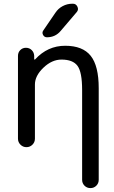

<svg xmlns="http://www.w3.org/2000/svg" viewBox="-20 -800 605 1017"><path d="M273.4 -732.4Q288.1 -754.9 312 -767.6Q335.9 -780.3 363.3 -780.3H366.2Q382.8 -780.3 390.1 -764.6Q397.5 -749 386.7 -736.3L301.8 -636.7Q273.4 -602.5 228.5 -602.5Q214.8 -602.5 208 -615.2Q201.2 -627.9 210 -639.6ZM325.2 -557.6Q418 -557.6 460.4 -504.4Q502.9 -451.2 502.9 -333V152.3Q502.9 170.9 490.2 183.6Q477.5 196.3 459 196.3Q440.4 196.3 427.7 183.6Q415 170.9 415 152.3V-323.2Q415 -418 390.6 -451.2Q366.2 -484.4 305.7 -484.4Q254.9 -484.4 210 -441.4Q165 -398.4 165 -352.5V-65.4Q165 -46.9 151.9 -33.7Q138.7 -20.5 120.1 -20.5Q101.6 -20.5 88.4 -33.7Q75.2 -46.9 75.2 -65.4V-503.9Q75.2 -522.5 87.4 -534.7Q99.6 -546.9 117.2 -546.9Q135.7 -546.9 147.9 -534.7Q160.2 -522.5 161.1 -504.9V-486.3Q161.1 -485.4 163.1 -484.4Q165 -483.4 166 -485.4Q232.4 -557.6 325.2 -557.6Z"/></svg>

Font: Gen Jyuu Gothic Regular
Style: Regular
Weight: 400
Designer: [Source Han Sans]
Ryoko NISHIZUKA  (kana & ideographs); Paul D. Hunt (Latin, Greek & Cyrillic); Wenlong ZHANG  (bopomofo
Version: Version 1.002.20150607